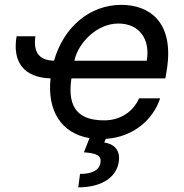

<svg xmlns="http://www.w3.org/2000/svg" viewBox="-20 -573 772 807"><path d="M128.9 -420.5H49.7C31.6 -313.2 79.5 -246.8 192.5 -243.6C177.9 -107.2 237.6 -12.4 356.2 7.5L332.7 67.1C386.4 71.4 407.7 80.3 402 112.6C396 145.2 361.9 158 316.4 158L308.9 214.5C408.7 214.5 468.4 171.5 478.7 109.7C488.3 55 456 31.6 418.3 25.9L424.4 10.7C538 3.6 622.9 -67.8 653.1 -159.8H564.6C539.1 -101.6 483.3 -67.1 418.3 -67.1C315.7 -67.1 260.7 -113.3 280.2 -243.6H675.1L681.1 -279.5C713.4 -481.5 606.9 -552.6 490.1 -552.6C356.5 -552.6 247.5 -458.8 207 -317.8C140.6 -319.6 119.7 -357.6 128.9 -420.5ZM292.6 -317.8C308.6 -393.5 387.8 -474.1 477.3 -474.1C566.4 -474.1 612.2 -407.7 596.9 -317.8Z"/></svg>

Font: Margiela Sans Text
Style: Italic
Weight: 400
Italic angle: -9.39999°
Designer: Stefan Endress, Andreas Faust
Version: Version 1.100;FEAKit 1.0